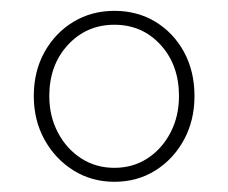

<svg xmlns="http://www.w3.org/2000/svg" viewBox="-20 -748 432 363"><path d="M196.3 -404.3Q153.3 -404.3 118.9 -425.8Q84.5 -447.3 64.2 -483.9Q43.9 -520.5 43.9 -566.4Q43.9 -613.3 64.2 -649.7Q84.5 -686 118.9 -706.8Q153.3 -727.5 196.3 -727.5Q239.7 -727.5 273.9 -706.8Q308.1 -686 327.9 -649.7Q347.7 -613.3 347.7 -566.4Q347.7 -520.5 327.9 -483.9Q308.1 -447.3 273.9 -425.8Q239.7 -404.3 196.3 -404.3ZM196.3 -430.7Q231.4 -430.7 259 -448.7Q286.6 -466.8 302.5 -497.6Q318.4 -528.3 318.4 -566.4Q318.4 -625 283.7 -663.1Q249 -701.2 196.3 -701.2Q143.6 -701.2 108.4 -663.1Q73.2 -625 73.2 -566.4Q73.2 -528.3 89.4 -497.6Q105.5 -466.8 133.3 -448.7Q161.1 -430.7 196.3 -430.7Z"/></svg>

Font: Reddit Sans ExtraLight
Style: Regular
Weight: 250
Designer: Stephen Hutchings
Foundry: Reddit
Version: Version 1.014